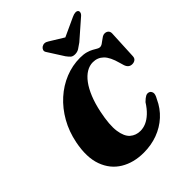

<svg xmlns="http://www.w3.org/2000/svg" viewBox="-261 -1087 1243 1243"><g transform="rotate(-45 361.0 -465.0)"><path d="M621.5 -239.5Q633.5 -235 638.2 -219.2Q643 -203.5 625 -172.5Q598.5 -114 553 -72.5Q507.5 -31 448.2 -9Q389 13 320.5 13Q228.5 13 161 -27.8Q93.5 -68.5 64.5 -148Q35.5 -227.5 58.5 -343.5Q75 -426.5 113.5 -494.5Q152 -562.5 206.8 -611.8Q261.5 -661 327 -687.5Q392.5 -714 462.5 -714Q495.5 -714 518.5 -707.5Q541.5 -701 557 -692.2Q572.5 -683.5 583.5 -677Q594.5 -670.5 604 -670.5Q613.5 -670.5 623.8 -677Q634 -683.5 644.2 -691.8Q654.5 -700 665 -706.5Q675.5 -713 686 -713Q702 -713 712 -703.8Q722 -694.5 721.5 -678L712 -480.5Q711.5 -462 700.2 -453.5Q689 -445 673 -445Q641.5 -445 630 -479.5L621.5 -508.5Q603 -577.5 573.5 -606.2Q544 -635 501 -635Q470.5 -635 441.5 -617.8Q412.5 -600.5 387.5 -567Q362.5 -533.5 342.5 -484.5Q322.5 -435.5 309.5 -372.5Q288.5 -271 297 -211.8Q305.5 -152.5 334.8 -127.2Q364 -102 405 -102Q431 -102 457.2 -113.2Q483.5 -124.5 509.5 -148.8Q535.5 -173 559.5 -211Q579 -230.5 593.2 -237.8Q607.5 -245 621.5 -239.5ZM530 -849 392.5 -933.5Q366 -951 343 -936Q334 -930 329.8 -918.8Q325.5 -907.5 334.5 -895L403 -787.5Q414.5 -772 425 -762Q435.5 -752 456.5 -752Q477 -752 493 -762Q509 -772 530 -787.5L653 -895Q669 -907.5 671.5 -918.8Q674 -930 668.5 -936Q662 -943 648.8 -942.5Q635.5 -942 617.5 -933.5L434 -849Z"/></g></svg>

Font: Fraunces
Style: Italic
Weight: 900
Italic angle: -16°
Version: Version 1.000;[0bf87f6ff]